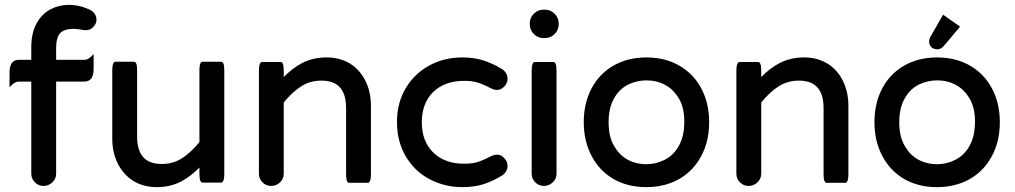

<svg xmlns="http://www.w3.org/2000/svg" viewBox="-20 -749 4148 785"><path d="M107.9 -39.1V-415.5H56.6Q42.5 -415.5 28.3 -401.4L19 -392.1V-453.1Q19 -482.4 31.7 -495.1Q41 -504.4 56.6 -504.4H107.9V-554.7Q107.9 -615.7 129.9 -653.8Q150.4 -691.4 185.5 -710.4Q220.2 -729 260.7 -729Q305.7 -729 348.1 -709Q355.5 -705.1 361.8 -698.7Q374.5 -686 374.5 -668.9Q374.5 -651.4 360.8 -638.2Q348.6 -625.5 332 -625.5Q320.8 -625.5 308.6 -628.4L282.7 -631.3Q242.7 -631.3 226.1 -613.5Q209.5 -595.7 209.5 -551.8V-504.4H325.2Q339.4 -504.4 353.5 -518.6L362.8 -527.8V-466.8Q362.8 -437.5 350.1 -424.8Q340.8 -415.5 325.2 -415.5H209.5V-39.1Q209.5 -18.1 194.1 -3.4Q178.7 11.2 158 11.2Q137.2 11.2 122.6 -3.4Q107.9 -18.1 107.9 -39.1Z M439 -181.6V-459Q439 -487.3 445.8 -493.7Q448.2 -496.6 452.1 -496.6H527.3Q531.2 -496.6 533.7 -494.1Q536.1 -491.7 537.1 -489Q538.1 -486.3 539.1 -482.4Q540.5 -474.1 540.5 -459V-191.4Q540.5 -131.3 568.4 -103.5Q593.3 -78.6 641.6 -78.6Q687 -78.6 723.1 -101.3Q759.3 -124 795.4 -168V-459Q795.4 -483.9 800.3 -491.7Q803.2 -496.6 808.6 -496.6H883.8Q887.7 -496.6 890.6 -493.4Q893.6 -490.2 895 -484.4Q897 -474.1 897 -459V-40Q897 -11.7 890.1 -5.4Q887.7 -2.4 883.8 -2.4H808.6Q804.7 -2.4 801.8 -5.4Q795.4 -11.7 795.4 -40V-64Q759.3 -27.3 720.2 -6.8Q676.3 16.1 621.1 16.1Q565.9 16.1 523.4 -10.3Q508.8 -19.5 495.6 -32.7Q474.6 -53.7 460.9 -81.5Q439 -126.5 439 -181.6Z M1038.6 -39.1V-458Q1038.6 -486.3 1045.4 -492.7Q1047.9 -495.6 1051.8 -495.6H1127Q1130.9 -495.6 1133.8 -492.7Q1140.1 -486.3 1140.1 -458V-434.1Q1176.3 -470.7 1215.3 -491.2Q1259.3 -514.2 1315.4 -514.2Q1370.6 -514.2 1413.1 -487.8Q1427.7 -479 1440.4 -465.8Q1461.4 -444.8 1475.1 -416.5Q1496.6 -371.6 1496.6 -316.4V-39.1Q1496.6 -10.7 1489.7 -4.4Q1487.3 -1.5 1483.4 -1.5H1408.2Q1404.3 -1.5 1401.4 -4.4Q1395 -10.7 1395 -39.1V-306.6Q1395 -366.7 1367.2 -394.5Q1342.3 -419.4 1293.9 -419.4Q1248.5 -419.4 1212.4 -396.7Q1176.3 -374 1140.1 -330.1V-39.1Q1140.1 -18.1 1124.8 -3.4Q1109.4 11.2 1088.6 11.2Q1067.9 11.2 1053.2 -3.4Q1038.6 -18.1 1038.6 -39.1Z M1660.6 -78.6Q1603 -149.4 1603 -250Q1603 -329.6 1640.1 -390.6Q1675.8 -449.2 1736.1 -481.7Q1796.4 -514.2 1870.1 -514.2Q1919.9 -514.2 1957.5 -501.5Q1995.6 -489.3 2033.2 -466.3Q2037.1 -463.9 2041.5 -459.5Q2055.2 -445.8 2055.2 -426.8Q2055.2 -408.7 2040.5 -394Q2027.8 -381.3 2011.7 -381.3Q2000.5 -381.3 1987.8 -387.7Q1954.1 -405.3 1932.1 -411.6Q1910.2 -418.5 1877.9 -418.5Q1797.4 -418.5 1750 -371.6Q1704.6 -325.7 1704.6 -249Q1704.6 -171.4 1751.2 -125.5Q1797.9 -79.6 1877.9 -79.6Q1910.2 -79.6 1932.1 -86.4Q1952.6 -92.3 1987.8 -110.4Q2000.5 -116.7 2011.7 -116.7Q2028.8 -116.7 2042 -102.3Q2055.2 -87.9 2055.2 -71.3Q2055.2 -46.9 2033.2 -31.7Q1995.6 -8.8 1957.8 3.7Q1919.9 16.1 1870.1 16.1Q1799.3 16.1 1737.8 -15.6Q1691.9 -39.6 1660.6 -78.6Z M2153.8 -39.1V-458Q2153.8 -486.3 2160.6 -492.7Q2163.1 -495.6 2167 -495.6H2242.2Q2246.1 -495.6 2249 -492.7Q2255.4 -486.3 2255.4 -458V-39.1Q2255.4 -18.1 2240 -3.4Q2224.6 11.2 2203.9 11.2Q2183.1 11.2 2168.5 -3.4Q2153.8 -18.1 2153.8 -39.1ZM2146 -649.4V-653.3Q2146 -676.3 2162.6 -692.9Q2179.2 -709.5 2202.1 -709.5H2208Q2231 -709.5 2247.6 -692.9Q2264.2 -676.3 2264.2 -653.3V-649.4Q2264.2 -626.5 2247.6 -609.9Q2231 -593.3 2208 -593.3H2202.1Q2179.2 -593.3 2162.6 -609.9Q2146 -626.5 2146 -649.4Z M2755.4 -346.7Q2747.6 -359.4 2741.7 -366.5Q2735.8 -373.5 2730 -379.4Q2717.3 -392.1 2700.2 -401.4Q2665.5 -420.4 2623 -420.4Q2584.5 -420.4 2548.3 -403.3Q2511.7 -384.8 2490.2 -346.2Q2468.3 -307.1 2468.3 -250Q2468.3 -189 2490.7 -152.3Q2497.6 -141.1 2502.9 -133.8Q2528.3 -100.1 2569.8 -85.9Q2594.7 -77.6 2623 -77.6Q2661.6 -77.6 2697.8 -95.7Q2734.4 -114.3 2756.1 -153.6Q2777.8 -192.9 2777.8 -251.5Q2777.8 -310.1 2755.4 -346.7ZM2398.4 -387.2Q2430.7 -448.2 2489 -481.2Q2547.4 -514.2 2623 -514.2Q2716.8 -514.2 2782.7 -463.9Q2823.2 -433.1 2847.7 -386.7Q2879.4 -326.7 2879.4 -249Q2879.4 -157.7 2835 -90.8Q2804.2 -43.9 2755.9 -16.6Q2697.8 16.1 2622.1 16.1Q2546.4 16.1 2488.3 -17.1Q2430.7 -50.8 2398.7 -111.6Q2366.7 -172.4 2366.7 -249.5Q2366.7 -326.7 2398.4 -387.2Z M2990.7 -39.1V-458Q2990.7 -486.3 2997.6 -492.7Q3000 -495.6 3003.9 -495.6H3079.1Q3083 -495.6 3085.9 -492.7Q3092.3 -486.3 3092.3 -458V-434.1Q3128.4 -470.7 3167.5 -491.2Q3211.4 -514.2 3267.6 -514.2Q3322.8 -514.2 3365.2 -487.8Q3379.9 -479 3392.6 -465.8Q3413.6 -444.8 3427.2 -416.5Q3448.7 -371.6 3448.7 -316.4V-39.1Q3448.7 -10.7 3441.9 -4.4Q3439.5 -1.5 3435.5 -1.5H3360.4Q3356.4 -1.5 3353.5 -4.4Q3347.2 -10.7 3347.2 -39.1V-306.6Q3347.2 -366.7 3319.3 -394.5Q3294.4 -419.4 3246.1 -419.4Q3200.7 -419.4 3164.6 -396.7Q3128.4 -374 3092.3 -330.1V-39.1Q3092.3 -18.1 3076.9 -3.4Q3061.5 11.2 3040.8 11.2Q3020 11.2 3005.4 -3.4Q2990.7 -18.1 2990.7 -39.1Z M3943.8 -346.7Q3936 -359.4 3930.2 -366.5Q3924.3 -373.5 3918.5 -379.4Q3905.8 -392.1 3888.7 -401.4Q3854 -420.4 3811.5 -420.4Q3772.9 -420.4 3736.8 -403.3Q3700.2 -384.8 3678.7 -346.2Q3656.7 -307.1 3656.7 -250Q3656.7 -189 3679.2 -152.3Q3686 -141.1 3691.4 -133.8Q3716.8 -100.1 3758.3 -85.9Q3783.2 -77.6 3811.5 -77.6Q3850.1 -77.6 3886.2 -95.7Q3922.9 -114.3 3944.6 -153.6Q3966.3 -192.9 3966.3 -251.5Q3966.3 -310.1 3943.8 -346.7ZM3586.9 -387.2Q3619.1 -448.2 3677.5 -481.2Q3735.8 -514.2 3811.5 -514.2Q3905.3 -514.2 3971.2 -463.9Q4011.7 -433.1 4036.1 -386.7Q4067.9 -326.7 4067.9 -249Q4067.9 -157.7 4023.4 -90.8Q3992.7 -43.9 3944.3 -16.6Q3886.2 16.1 3810.5 16.1Q3734.9 16.1 3676.8 -17.1Q3619.1 -50.8 3587.2 -111.6Q3555.2 -172.4 3555.2 -249.5Q3555.2 -326.7 3586.9 -387.2ZM3905.3 -640.1 3837.9 -560.1Q3827.6 -547.4 3811.5 -547.4Q3804.7 -547.4 3798.8 -549.8Q3792.5 -551.8 3787.6 -556.6Q3778.8 -565.4 3778.8 -580.1Q3778.8 -589.4 3786.1 -602.1L3835.9 -689Z"/></svg>

Font: YuPearl-Medium
Style: Medium
Weight: 500
Designer: Max Yao
Foundry: Max-Everyday
Version: Version 1.011; ttfautohint (v1.8.3)